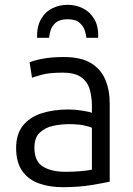

<svg xmlns="http://www.w3.org/2000/svg" viewBox="-20 -767 554 798"><path d="M241 11Q185 11 141 -5Q97 -21 72 -57Q47 -93 47 -152Q47 -209 75 -244.5Q103 -280 152.5 -296Q202 -312 264 -312Q292 -312 323 -307Q354 -302 362 -298V-328Q362 -362 353.5 -393.5Q345 -425 319 -445Q293 -465 240 -465Q185 -465 156 -457Q127 -449 113 -444L103 -508Q121 -516 158 -523Q195 -530 245 -530Q316 -530 357.5 -505Q399 -480 417.5 -436.5Q436 -393 436 -337V-12Q415 -7 361 2Q307 11 241 11ZM252 -53Q287 -53 315 -55.5Q343 -58 362 -62V-236Q352 -241 328 -246Q304 -251 266 -251Q234 -251 201 -244Q168 -237 145.5 -216Q123 -195 123 -153Q123 -97 158 -75Q193 -53 252 -53ZM134 -610Q133 -657 150.5 -687.5Q168 -718 197.5 -732.5Q227 -747 261 -747Q295 -747 324.5 -732.5Q354 -718 372 -687.5Q390 -657 388 -610H339Q338 -622 332.5 -640Q327 -658 310.5 -672.5Q294 -687 261 -687Q228 -687 211.5 -672.5Q195 -658 190 -640Q185 -622 184 -610Z"/></svg>

Font: Ubuntu Sans
Style: Regular
Weight: 400
Designer: Dalton Maag Ltd
Foundry: Dalton Maag Ltd
Version: Version 1.006; ttfautohint (v1.8.4.7-5d5b)